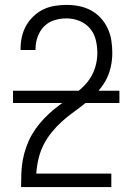

<svg xmlns="http://www.w3.org/2000/svg" viewBox="-20 -763 540 783"><path d="M66 0V-1Q66 -29 67 -56.5Q68 -84 73 -111Q78 -138 87.5 -164.5Q97 -191 110.5 -214.5Q124 -238 142 -259.5Q160 -281 180 -299.5Q200 -318 222.5 -334.5Q245 -351 267.5 -367Q290 -383 311 -401.5Q332 -420 347 -443Q362 -466 369.5 -493Q377 -520 377 -547Q377 -574 370.5 -600.5Q364 -627 346.5 -647.5Q329 -668 303.5 -678Q278 -688 251 -688Q226 -688 201.5 -680.5Q177 -673 159.5 -655Q142 -637 133.5 -613Q125 -589 125 -564V-559H64V-566Q64 -590 69.5 -614Q75 -638 87 -659Q99 -680 117 -697Q135 -714 156.5 -724.5Q178 -735 202.5 -739Q227 -743 251 -743Q277 -743 302.5 -738Q328 -733 350.5 -721Q373 -709 390.5 -690Q408 -671 419 -647.5Q430 -624 434 -598.5Q438 -573 438 -547Q438 -517 431 -487Q424 -457 409 -431Q394 -405 372.5 -383Q351 -361 327.5 -342Q304 -323 279 -305Q254 -287 232 -267Q210 -247 190.5 -223Q171 -199 157.5 -172Q144 -145 137 -115.5Q130 -86 128 -55H434V0ZM33 -343V-393H467V-343Z"/></svg>

Font: Iosevka Light
Style: Regular
Weight: 300
Monospace: yes
Designer: Belleve Invis
Foundry: Belleve Invis
Version: Version 32.5.0; ttfautohint (v1.8.4)